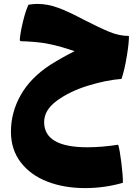

<svg xmlns="http://www.w3.org/2000/svg" viewBox="-20 -513 716 983"><path d="M206 112Q206 241 427 241Q500 241 585 228Q593 252 601.5 321Q610 390 609 423Q515 450 415 450Q309 450 223 417Q137 384 86.5 318.5Q36 253 36 161Q36 62 86.5 -27Q137 -116 239 -182Q307 -224 362 -251Q288 -276 239 -286Q193 -297 115 -301L86 -302L81 -307Q84 -347 98 -404Q112 -461 126 -489Q155 -493 170 -493Q224 -493 278 -473Q332 -453 409 -412Q491 -370 541 -349.5Q591 -329 640 -329Q641 -298 630 -230Q618 -155 602 -109Q524 -103 431 -74.5Q338 -46 272 2Q206 50 206 112Z"/></svg>

Font: Lalezar
Style: Regular
Weight: 400
Designer: Borna Izadpanah
Foundry: Borna Izadpanah
Version: Version 1.003;November 28, 2018;FontCreator 11.5.0.2421 64-b